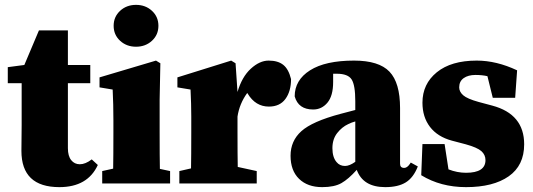

<svg xmlns="http://www.w3.org/2000/svg" viewBox="-20 -754 2192 789"><path d="M357 -99 382 -76Q340 15 224 15Q68 15 68 -134Q68 -154 68.5 -188Q69 -222 69 -241V-412H12V-478L80 -487L140 -629H259V-487H351V-412H259V-145Q259 -113 272.5 -96Q286 -79 308 -79Q331 -79 357 -99Z M604.5 -586.5Q578 -562 539 -562Q500 -562 473.5 -586.5Q447 -611 447 -648Q447 -685 473.5 -709.5Q500 -734 539 -734Q578 -734 604.5 -709.5Q631 -685 631 -648Q631 -611 604.5 -586.5ZM637 -60 679 -51V0H400V-51L445 -61Q446 -110 446 -210V-260Q446 -326 443 -386L389 -395V-436L621 -505L639 -494L636 -345V-210Q636 -108 637 -60Z M948 -494 956 -376Q974 -438 1010.5 -471.5Q1047 -505 1084 -505Q1122 -505 1144 -487.5Q1166 -470 1176 -429Q1176 -379 1153 -347.5Q1130 -316 1085 -316Q1030 -316 998 -369L996 -372Q964 -328 956 -275V-210Q956 -115 957 -68L1035 -51V0H717V-51L765 -62Q766 -110 766 -210V-275Q766 -326 763 -386L709 -395V-436L930 -505Z M1440 -89V-255Q1425 -251 1411 -244Q1385 -232 1365.5 -207Q1346 -182 1346 -145Q1346 -108 1363 -88Q1376 -72 1398 -72Q1416 -72 1440 -89ZM1668 -86 1697 -70Q1679 -24 1647.5 -4.5Q1616 15 1563 15Q1472 15 1446 -56Q1412 -18 1383 -1.5Q1354 15 1304 15Q1244 15 1209 -19Q1174 -53 1174 -114Q1174 -175 1218.5 -215Q1263 -255 1379 -286L1440 -302V-338Q1440 -404 1425 -427.5Q1410 -451 1364 -451H1349V-417Q1349 -360 1325.5 -332Q1302 -304 1267 -304Q1206 -304 1191 -358Q1191 -425 1254 -465Q1317 -505 1435 -505Q1537 -505 1580.5 -459.5Q1624 -414 1624 -310V-81Q1624 -64 1641 -64Q1653 -64 1664 -80Z M1947 -335 2003 -320Q2134 -285 2134 -161Q2134 -74 2070.5 -29.5Q2007 15 1895 15Q1791 15 1711 -34L1716 -162H1807L1823 -58Q1859 -44 1895 -44Q1975 -44 1975 -96Q1975 -118 1958 -133Q1941 -148 1894 -161L1837 -176Q1778 -192 1747 -232.5Q1716 -273 1716 -332Q1716 -409 1775 -457Q1834 -505 1939 -505Q2020 -505 2105 -465L2097 -352H2005L1983 -441Q1961 -446 1934 -446Q1904 -446 1885.5 -433Q1867 -420 1867 -395Q1867 -377 1883.5 -362.5Q1900 -348 1947 -335Z"/></svg>

Font: TypoPRO Source Serif Pro
Style: Regular
Weight: 900
Designer: Frank Grießhammer
Foundry: Adobe Systems Incorporated
Version: Version 1.017;PS 1.0;hotconv 1.0.79;makeotf.lib2.5.61930